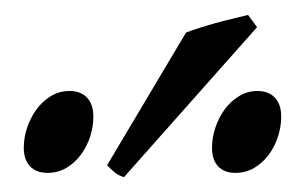

<svg xmlns="http://www.w3.org/2000/svg" viewBox="-20 -758 416 260"><path d="M147.9 -518.1Q140.6 -520.5 136.7 -523.4Q132.8 -526.4 125 -534.2L231.9 -713.9Q239.3 -716.8 250 -720.2Q260.7 -723.6 272.2 -726.8Q283.7 -730 295.2 -732.7Q306.6 -735.4 315.9 -737.8L328.1 -721.2ZM106.4 -600.1Q106.4 -586.4 102.1 -573Q97.7 -559.6 89.6 -548.6Q81.5 -537.6 70.1 -530.8Q58.6 -523.9 44.4 -523.9Q29.3 -523.9 20.8 -532.7Q12.2 -541.5 12.2 -558.1Q12.2 -571.3 16.6 -584.7Q21 -598.1 29.1 -609.4Q37.1 -620.6 48.6 -627.7Q60.1 -634.8 74.2 -634.8Q89.4 -634.8 97.9 -625.7Q106.4 -616.7 106.4 -600.1ZM360.8 -600.1Q360.8 -586.4 356.4 -573Q352.1 -559.6 344 -548.6Q335.9 -537.6 324.5 -530.8Q313 -523.9 298.8 -523.9Q283.7 -523.9 275.4 -532.7Q267.1 -541.5 267.1 -558.1Q267.1 -571.3 271.5 -584.7Q275.9 -598.1 283.9 -609.4Q292 -620.6 303.5 -627.7Q314.9 -634.8 328.6 -634.8Q343.8 -634.8 352.3 -625.7Q360.8 -616.7 360.8 -600.1Z"/></svg>

Font: Gentium Plus
Style: Italic
Weight: 400
Italic angle: -8°
Designer: J. Victor Gaultney, Annie Olsen, Iska Routamaa
Foundry: SIL International
Version: Version 1.510